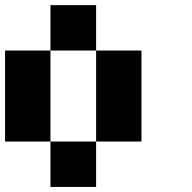

<svg xmlns="http://www.w3.org/2000/svg" viewBox="-20 -740 761 760"><path d="M0 -540Q59.6 -540 179.7 -540Q179.7 -419.9 179.7 -179.7Q120.1 -179.7 0 -179.7Q0 -299.8 0 -540ZM179.7 -179.7Q240.2 -179.7 360.4 -179.7Q360.4 -120.1 360.4 0Q299.8 0 179.7 0Q179.7 -59.6 179.7 -179.7ZM360.4 -540Q419.9 -540 540 -540Q540 -419.9 540 -179.7Q480.5 -179.7 360.4 -179.7Q360.4 -299.8 360.4 -540ZM179.7 -719.7Q240.2 -719.7 360.4 -719.7Q360.4 -660.2 360.4 -540Q299.8 -540 179.7 -540Q179.7 -599.6 179.7 -719.7Z"/></svg>

Font: Pixelfont
Style: 5 px
Weight: 400
Designer: Eugene Lysy
Version: Version 1.0.2 (beta)